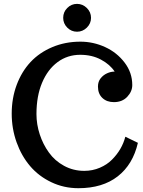

<svg xmlns="http://www.w3.org/2000/svg" viewBox="-20 -967 747 1000"><path d="M388.2 13.2Q312.5 13.2 247.1 -18.1Q181.6 -49.3 136.7 -102.1Q91.8 -154.8 66.4 -225.8Q41 -296.9 41 -375Q41 -455.6 66.9 -524.9Q92.8 -594.2 139.2 -644Q185.5 -693.4 252.7 -721.7Q319.8 -750 398.9 -750Q465.8 -750 527.3 -721.9Q588.9 -693.8 628.9 -641.1Q668.9 -588.9 668.9 -523.9Q668.9 -490.7 642.8 -462.9Q616.7 -435.1 573.2 -435.1Q536.1 -435.1 513.2 -456.8Q490.2 -478.5 490.2 -516.1Q490.2 -541.5 503.9 -558.8Q517.6 -576.2 537.6 -585.2Q557.6 -594.2 577.1 -594.2Q553.2 -630.9 506.3 -656.2Q459.5 -681.6 397.9 -681.6Q331.5 -681.6 280 -643.6Q228.5 -605.5 199.2 -536.1Q169.9 -466.8 169.9 -373Q169.9 -319.3 187 -267.1Q204.1 -214.8 234.9 -172.4Q265.6 -129.4 313.7 -103.3Q361.8 -77.1 418.9 -77.1Q461.9 -77.1 499.8 -93.3Q537.6 -109.4 563.5 -135.7Q615.2 -187.5 632.8 -254.9L698.2 -223.1Q672.4 -110.4 593.3 -48.6Q514.2 13.2 388.2 13.2ZM381.3 -801.8Q351.6 -801.8 330.3 -823.2Q309.1 -844.7 309.1 -874Q309.1 -904.3 330.3 -925.5Q351.6 -946.8 381.3 -946.8Q410.6 -946.8 432.4 -925.3Q454.1 -903.8 454.1 -874Q454.1 -844.7 432.4 -823.2Q410.6 -801.8 381.3 -801.8Z"/></svg>

Font: Trocchi
Style: Regular
Weight: 400
Designer: Vernon Adams
Foundry: Vernon Adams
Version: Version 1.101; ttfautohint (v1.8.4.7-5d5b);gftools[0.9.27]